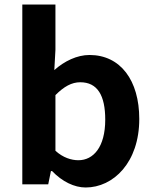

<svg xmlns="http://www.w3.org/2000/svg" viewBox="-20 -818 684 852"><path d="M360 14C483 14 598 -97 598 -290C598 -461 515 -574 377 -574C322 -574 266 -547 221 -507L226 -597V-798H79V0H194L206 -59H211C256 -12 310 14 360 14ZM328 -107C297 -107 260 -118 226 -149V-396C264 -434 298 -453 336 -453C413 -453 447 -394 447 -287C447 -165 394 -107 328 -107Z"/></svg>

Font: Noto Sans TC
Style: Bold
Weight: 700
Designer: Ryoko NISHIZUKA 西塚涼子 (kana, bopomofo & ideographs); Paul D. Hunt (Latin, Greek & Cyrillic); Sandoll Communications 산돌커뮤니
Foundry: Adobe
Version: Version 2.004;hotconv 1.0.118;makeotfexe 2.5.65603